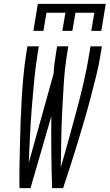

<svg xmlns="http://www.w3.org/2000/svg" viewBox="-20 -975 568 995"><path d="M307 0H250Q247 -93 246 -185.5Q245 -278 246 -372L138 0H81Q80 -58 81 -116Q82 -174 83.5 -232Q85 -290 87 -348Q89 -406 92.5 -464.5Q96 -523 101.5 -581.5Q107 -640 116 -698L122 -735H181L175 -698Q164 -627 157 -556Q150 -485 144.5 -414Q139 -343 135.5 -272.5Q132 -202 129 -131L258 -594Q259 -620 262.5 -646Q266 -672 270 -698L276 -735H334L328 -698Q316 -624 311 -550Q306 -476 302.5 -402.5Q299 -329 297.5 -255.5Q296 -182 295 -108Q317 -182 337 -255.5Q357 -329 377 -402.5Q397 -476 414 -550Q431 -624 443 -698L449 -735H508L502 -698Q493 -640 478.5 -581.5Q464 -523 448.5 -464.5Q433 -406 416 -348Q399 -290 381.5 -232Q364 -174 345 -116Q326 -58 307 0ZM153 -815 176 -955H528L505 -815H453L469 -909H371L355 -815H303L319 -909H221L205 -815Z"/></svg>

Font: Iosevka Term Curly Lt Obl
Style: Regular
Weight: 300
Italic angle: -9°
Designer: Belleve Invis
Foundry: Belleve Invis
Version: Version 32.3.0